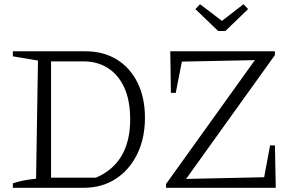

<svg xmlns="http://www.w3.org/2000/svg" viewBox="-20 -890 1395 910"><path d="M384 -647Q470 -647 533.5 -608Q597 -569 632 -498Q667 -427 667 -332Q667 -234 630 -159Q593 -84 528 -42Q463 0 377 0H41V-21Q87 -37 151 -43L160 -603L41 -623V-647ZM435 -48Q597 -118 597 -324Q597 -415 568.5 -476Q540 -537 490.5 -568Q441 -599 377 -599H222V-48ZM767 0V-18L1188 -605L842 -598L813 -450H790L787 -647H1283V-629L862 -42L1232 -50L1260 -201H1283L1287 0ZM1014 -743 906 -847 928 -870 1032 -791 1134 -870 1156 -847 1048 -743Z"/></svg>

Font: Piazzolla Light
Style: Regular
Weight: 300
Designer: Juan Pablo del Peral
Foundry: Huerta Tipografica
Version: Version 1.330